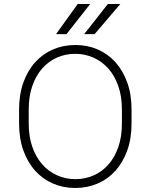

<svg xmlns="http://www.w3.org/2000/svg" viewBox="-20 -930 750 956"><path d="M355 6Q295 6 244 -16Q193 -38 155.5 -79.5Q118 -121 96.5 -180.5Q75 -240 75 -315V-385Q75 -460 96.5 -519.5Q118 -579 155.5 -620.5Q193 -662 244.5 -684Q296 -706 355 -706Q415 -706 466 -684Q517 -662 554.5 -620.5Q592 -579 613.5 -519.5Q635 -460 635 -385V-315Q635 -240 613.5 -180.5Q592 -121 554.5 -79.5Q517 -38 465.5 -16Q414 6 355 6ZM355 -38Q404 -38 446 -56.5Q488 -75 519.5 -110.5Q551 -146 569 -197.5Q587 -249 587 -315V-385Q587 -450 569 -501.5Q551 -553 519.5 -588.5Q488 -624 445.5 -643Q403 -662 355 -662Q306 -662 264 -643.5Q222 -625 190.5 -589.5Q159 -554 141 -502.5Q123 -451 123 -385V-315Q123 -250 141 -198.5Q159 -147 190.5 -111.5Q222 -76 264.5 -57Q307 -38 355 -38ZM367 -910H429L311 -760H259ZM517 -910H579L451 -760H399Z"/></svg>

Font: PT Root UI Web Light
Style: Regular
Weight: 300
Designer: Vitaly Kuzmin
Foundry: ParaType Ltd.
Version: Version 1.000W